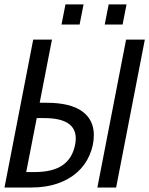

<svg xmlns="http://www.w3.org/2000/svg" viewBox="-20 -835 665 855"><path d="M119.6 0H0L127.9 -658.7H211.4L156.7 -377.4H187Q292 -377.4 345 -339.8Q397.9 -302.2 397.9 -233.4Q397.9 -188 378.4 -143.3Q358.9 -98.6 322.5 -66.7Q286.1 -34.7 234.9 -17.3Q183.6 0 119.6 0ZM317.4 -218.3Q317.4 -309.1 177.2 -309.1H143.6L96.7 -68.8H134.3Q214.8 -68.8 258.8 -99.4Q302.7 -129.9 314.5 -190.9Q317.4 -205.6 317.4 -218.3ZM413.6 0 541.5 -658.7H625L497.1 0ZM446.3 -725.6 463.9 -815.4H543.5L525.9 -725.6ZM253.9 -725.6 271.5 -815.4H352.1L334.5 -725.6Z"/></svg>

Font: Cousine
Style: Italic
Weight: 400
Italic angle: -12°
Monospace: yes
Designer: Steve Matteson
Foundry: Monotype Imaging Inc.
Version: Version 1.21